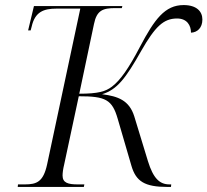

<svg xmlns="http://www.w3.org/2000/svg" viewBox="-20 -738 819 758"><path d="M50 0H311L313 -10H287C249 -10 227 -16 227 -45C227 -55 229 -71 233 -87L291 -358C397 -358 423 -345 445 -268L499 -83C517 -22 551 0 641 0H655L656 -10H649C610 -10 585 -34 564 -102L510 -279C490 -342 446 -358 383 -366C442 -384 476 -428 538 -538C592 -632 625 -665 679 -665C719 -665 734 -637 734 -609C759 -610 779 -628 779 -661C779 -693 756 -718 705 -718C631 -718 590 -662 533 -554C488 -468 455 -421 422 -396C397 -377 368 -368 293 -368L351 -643C362 -698 387 -706 435 -706H461L463 -714H114L91 -618H101L105 -633C118 -691 152 -704 203 -704H297L166 -89C151 -20 125 -10 78 -10H51Z"/></svg>

Font: Noto Serif Display Light
Style: Italic
Weight: 300
Italic angle: -12°
Designer: Monotype Design Team
Foundry: Monotype Imaging Inc.
Version: Version 2.009